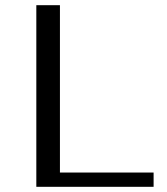

<svg xmlns="http://www.w3.org/2000/svg" viewBox="-20 -720 642 740"><path d="M120 0V-700H211V-55H572V0Z"/></svg>

Font: Tenor Sans
Style: Regular
Weight: 400
Designer: Denis Masharov
Foundry: Denis Masharov
Version: Version 1.1